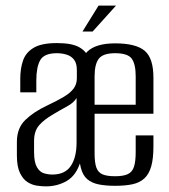

<svg xmlns="http://www.w3.org/2000/svg" viewBox="-20 -658 600 682"><path d="M143 4Q129 4 111.5 1.5Q94 -1 78 -11Q62 -21 51 -43.5Q40 -66 40 -106V-154Q40 -203 70 -232Q100 -261 147 -283Q183 -300 206.5 -314Q230 -328 241.5 -343.5Q253 -359 253 -380V-409Q253 -433 243 -446Q233 -459 216.5 -464Q200 -469 182 -469Q137 -469 123 -444.5Q109 -420 109 -372V-330H52V-378Q52 -415 62 -443.5Q72 -472 100 -488.5Q128 -505 182 -505Q234 -505 260 -491Q286 -477 294.5 -453Q303 -429 303 -398V-41L266 -84Q251 -35 217.5 -15.5Q184 4 143 4ZM166 -38Q211 -38 231.5 -68.5Q252 -99 252 -152V-310Q242 -293 218 -280Q194 -267 169 -252Q136 -233 118.5 -212.5Q101 -192 101 -157V-118Q101 -82 111 -64.5Q121 -47 136 -42.5Q151 -38 166 -38ZM389 2Q355 2 330.5 -3Q306 -8 290 -21.5Q274 -35 267 -62.5Q260 -90 260 -134V-382Q260 -446 290.5 -475Q321 -504 389 -504Q462 -504 493.5 -478Q525 -452 525 -382V-254H316V-113Q316 -81 322 -63.5Q328 -46 343.5 -39Q359 -32 389 -32Q418 -32 434 -39.5Q450 -47 456 -66Q462 -85 462 -118V-177H525V-139Q525 -94 517 -66.5Q509 -39 492.5 -24Q476 -9 450.5 -3.5Q425 2 389 2ZM316 -286H462V-387Q462 -430 448 -449.5Q434 -469 389 -469Q346 -469 331 -449.5Q316 -430 316 -387ZM273 -546 330 -638H392L309 -546Z"/></svg>

Font: Alumni Sans
Style: Regular
Weight: 400
Designer: Robert E. Leuschke
Foundry: Robert E. Leuschke
Version: Version 1.018